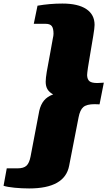

<svg xmlns="http://www.w3.org/2000/svg" viewBox="-187 -840 604 1080"><path d="M-89 107Q-54 107 -38 92Q-22 77 -15 40L34 -217Q42 -252 60.5 -274.5Q79 -297 112 -309Q90 -321 80 -338Q70 -355 70 -380Q70 -399 76 -436Q82 -473 96 -545Q112 -633 110 -623Q114 -639 114 -650Q114 -681 104 -693.5Q94 -706 70 -706H3L24 -808Q93 -820 164 -820Q252 -820 298.5 -789Q345 -758 345 -700Q345 -683 337.5 -638Q330 -593 322 -546Q303 -438 303 -417Q304 -393 316.5 -383Q329 -373 361 -373Q369 -373 397 -375L373 -253Q363 -254 345 -254Q301 -254 282 -238Q263 -222 255 -180L202 92Q178 220 -23 220Q-64 220 -105 216Q-146 212 -167 205L-149 107Z"/></svg>

Font: Sansita Black Italic
Style: Regular
Weight: 900
Italic angle: -11°
Designer: Pablo Cosgaya
Foundry: Omnibus-Type
Version: Version 1.006